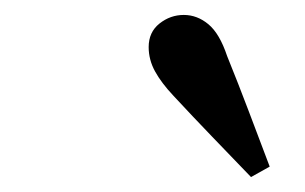

<svg xmlns="http://www.w3.org/2000/svg" viewBox="-20 -731 408 257"><path d="M341 -508 316 -494Q290 -521 264 -548Q238 -575 212 -603Q196 -620 187.5 -635.5Q179 -651 179 -668Q179 -688 193.5 -699.5Q208 -711 226 -711Q244 -711 259 -698.5Q274 -686 284 -656Q299 -619 313 -582Q327 -545 341 -508Z"/></svg>

Font: Lisu Bosa ExtraBold
Style: Italic
Weight: 800
Italic angle: -19°
Designer: David Morse, Annie Olsen, Victor Gaultney, Frank Grießhammer (Latin)
Foundry: SIL International
Version: Version 2.000